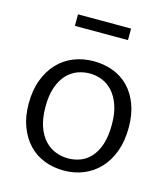

<svg xmlns="http://www.w3.org/2000/svg" viewBox="-101 -732 719 821"><g transform="rotate(15 258.5 -321.5)"><path d="M478 -240Q478 -181 461 -134.5Q444 -88 414 -56Q384 -24 343.5 -7.5Q303 9 257 9Q210 9 170 -6.5Q130 -22 101 -52.5Q72 -83 55 -127.5Q38 -172 38 -230Q38 -289 55.5 -335Q73 -381 103 -412.5Q133 -444 173.5 -460Q214 -476 261 -476Q307 -476 347 -461Q387 -446 416 -416Q445 -386 461.5 -342Q478 -298 478 -240ZM405 -235Q405 -284 392.5 -319.5Q380 -355 359.5 -377.5Q339 -400 312.5 -410.5Q286 -421 258 -421Q230 -421 203.5 -411Q177 -401 156.5 -379Q136 -357 123.5 -321.5Q111 -286 111 -235Q111 -184 123.5 -148Q136 -112 157 -89.5Q178 -67 205 -56.5Q232 -46 260 -46Q288 -46 314 -55.5Q340 -65 360.5 -87.5Q381 -110 393 -146Q405 -182 405 -235ZM378 -652V-601H143V-652Z"/></g></svg>

Font: Ek Mukta Light
Style: Regular
Weight: 300
Designer: Girish Dalvi and Yashodeep Gholap
Foundry: Ek Type
Version: Version 2.538;PS 1.002;hotconv 16.6.51;makeotf.lib2.5.65220;